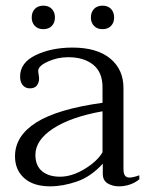

<svg xmlns="http://www.w3.org/2000/svg" viewBox="-20 -648 524 678"><path d="M92 -586Q92 -605 103 -616.5Q114 -628 133 -628Q152 -628 163 -616.5Q174 -605 174 -586Q174 -568 163 -556.5Q152 -545 133 -545Q114 -545 103 -556.5Q92 -568 92 -586ZM301 -586Q301 -605 312 -616.5Q323 -628 342 -628Q361 -628 372 -616.5Q383 -605 383 -586Q383 -568 372 -556.5Q361 -545 342 -545Q323 -545 312 -556.5Q301 -568 301 -586ZM33 -96Q33 -168 108 -215.5Q183 -263 342 -285V-340Q342 -393 309 -419.5Q276 -446 221 -446Q183 -446 149 -430.5Q115 -415 115 -398Q115 -392 116.5 -384.5Q118 -377 118 -370Q118 -357 110.5 -346.5Q103 -336 85 -336Q70 -336 60.5 -347Q51 -358 51 -378Q51 -427 106.5 -453.5Q162 -480 236 -480Q322 -480 369 -441.5Q416 -403 416 -337V-52Q416 -36 421 -28.5Q426 -21 437 -21Q450 -21 472 -29V-15Q458 -3 439 3.5Q420 10 400 10Q377 10 360 -0.5Q343 -11 343 -34V-70Q301 -24 251.5 -7Q202 10 157 10Q98 10 65.5 -19Q33 -48 33 -96ZM342 -110V-255Q230 -235 167.5 -194Q105 -153 105 -101Q105 -63 128.5 -43.5Q152 -24 192 -24Q233 -24 277.5 -50.5Q322 -77 342 -110Z"/></svg>

Font: Taviraj Light
Style: Regular
Weight: 300
Designer: Katatrad Team
Foundry: CadsonDemak
Version: Version 1.001